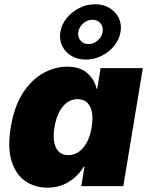

<svg xmlns="http://www.w3.org/2000/svg" viewBox="-20 -861 686 888"><path d="M198.7 6.8Q140.6 6.8 96.7 -23.7Q52.7 -54.2 33.4 -116.2Q14.2 -178.2 29.8 -272.5Q46.4 -371.6 87.4 -433.3Q128.4 -495.1 182.1 -523.9Q235.8 -552.7 290 -552.7Q350.6 -552.7 384 -522.5Q417.5 -492.2 426.8 -450.2H429.7L445.3 -545.9H640.6L550.3 0H356L370.6 -89.8H366.7Q342.8 -48.3 299.6 -20.8Q256.3 6.8 198.7 6.8ZM295.9 -143.6Q336.4 -143.6 365.5 -178.5Q394.5 -213.4 403.8 -272.5Q414.1 -333.5 396.5 -367.9Q378.9 -402.3 338.4 -402.3Q298.3 -402.3 270.3 -367.9Q242.2 -333.5 231.9 -272.5Q222.2 -211.9 239 -177.7Q255.9 -143.6 295.9 -143.6ZM377 -585.4Q338.9 -585.4 310.1 -602.8Q281.2 -620.1 267.3 -649.2Q253.4 -678.2 259.3 -713.4Q265.1 -749 288.8 -777.8Q312.5 -806.6 346.9 -824Q381.3 -841.3 419.4 -841.3Q458 -841.3 486.6 -824Q515.1 -806.6 529.3 -777.8Q543.5 -749 537.6 -713.4Q531.7 -678.2 508.1 -649.2Q484.4 -620.1 450 -602.8Q415.5 -585.4 377 -585.4ZM389.2 -657.2Q412.6 -657.2 431.6 -673.6Q450.7 -689.9 454.6 -713.4Q458.5 -736.8 444.8 -753.2Q431.2 -769.5 407.7 -769.5Q384.3 -769.5 365.2 -753.2Q346.2 -736.8 342.3 -713.4Q338.4 -689.9 352.1 -673.6Q365.7 -657.2 389.2 -657.2Z"/></svg>

Font: Inter Black
Style: Italic
Weight: 900
Italic angle: -9.39999°
Designer: Rasmus Andersson
Foundry: rsms
Version: Version 4.000;git-a52131595